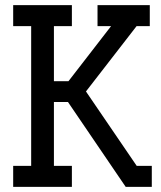

<svg xmlns="http://www.w3.org/2000/svg" viewBox="-20 -726 625 746"><path d="M31.2 0V-81.5H101.1V-624.5H31.2V-706.1H259.3V-624.5H189.5V-410.6H246.1L411.6 -624.5H358.9V-706.1H562V-624.5H510.7L314 -370.6L511.2 -81.5H569.8V0H468.3L244.1 -329.6H189.5V-81.5H259.3V0Z"/></svg>

Font: Kay Pho Du SemiBold
Style: Regular
Weight: 600
Designer: Victor Gaultney, Khu Oo Reh
Foundry: SIL International
Version: Version 3.000